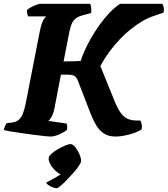

<svg xmlns="http://www.w3.org/2000/svg" viewBox="-31 -724 889 1018"><path d="M236 0Q229 0 204.5 -2.5Q180 -5 147 -9.5Q114 -14 81 -18.5Q48 -23 22.5 -27.5Q-3 -32 -11 -35Q-8 -46 -3.5 -56.5Q1 -67 5 -71L37 -75Q55 -78 68 -88.5Q81 -99 90 -121Q99 -143 106 -179L180 -558Q189 -602 200 -619Q211 -636 214 -637H118Q116 -642 113.5 -651Q111 -660 112 -671Q119 -678 133.5 -685.5Q148 -693 162.5 -698.5Q177 -704 182 -704H447Q451 -697 452.5 -683Q454 -669 452 -655L404 -642Q374 -634 359.5 -615.5Q345 -597 337 -556L306 -398Q328 -399 342 -399Q356 -399 368.5 -399.5Q381 -400 397 -401Q404 -425 418.5 -457Q433 -489 453 -524Q473 -559 497.5 -593Q522 -627 549.5 -656Q577 -685 606 -704H829Q833 -699 836.5 -687Q840 -675 836 -657L783 -639Q753 -629 722.5 -611Q692 -593 661.5 -568.5Q631 -544 602.5 -514Q574 -484 548 -448.5Q522 -413 501 -374L579 -182Q595 -144 611 -123Q627 -102 647 -93.5Q667 -85 694 -85H713Q716 -81 719.5 -68Q723 -55 720 -38Q689 -19 649 -9.5Q609 0 582 0Q544 0 519.5 -16.5Q495 -33 479 -60Q463 -87 450 -120L384 -291Q377 -311 366 -319.5Q355 -328 331 -328H292L258 -151Q253 -124 243.5 -107Q234 -90 226 -83L322 -69Q324 -64 325 -55.5Q326 -47 324 -35Q309 -23 283 -11.5Q257 0 236 0ZM271 274Q257 274 237 264Q217 254 214 244Q231 235 249.5 225Q268 215 285 204Q302 193 311 180L303 203Q290 203 272 189Q254 175 240.5 154.5Q227 134 227 116Q227 105 241 92Q255 79 275 67.5Q295 56 314 48Q333 40 343 40Q355 40 368 56Q381 72 390 93Q399 114 399 129Q399 138 387.5 155Q376 172 358 192.5Q340 213 322 231.5Q304 250 289.5 262Q275 274 271 274Z"/></svg>

Font: Texturina 12pt Black
Style: Italic
Weight: 900
Italic angle: -11°
Designer: Guillermo Torres Carreño
Foundry: Omnibus-Type
Version: Version 1.002